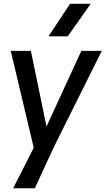

<svg xmlns="http://www.w3.org/2000/svg" viewBox="-20 -800 561 1020"><path d="M352.1 -779.8H461.9L339.8 -606.9H237.8ZM227.1 -127.9 412.1 -529.8H521L268.1 -22.9L165 200.2H49.8L159.2 -15.1L37.1 -529.8H144Z"/></svg>

Font: Cooper Hewitt
Style: Medium Italic
Weight: 708
Designer: Village Type and Design LLC
Foundry: Cooper Hewitt Smithsonian Design Museum
Version: 1.000